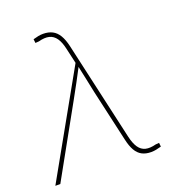

<svg xmlns="http://www.w3.org/2000/svg" viewBox="-139 -842 886 957"><g transform="rotate(-20 304.0 -364.0)"><path d="M-6.3 0 297.9 -541.5 279.8 -621.1Q271.5 -659.7 256.6 -680.9Q241.7 -702.1 218.8 -707.8Q195.8 -713.4 163.1 -704.6L144 -703.1L141.6 -723.6Q157.7 -728 169.4 -730.5Q181.2 -732.9 194.8 -732.9Q223.1 -732.9 243.9 -722.2Q264.6 -711.4 278.3 -688.5Q292 -665.5 300.3 -629.4L418.5 -106.4Q427.2 -67.9 441.9 -46.6Q456.5 -25.4 479.2 -19.8Q502 -14.2 534.7 -22.9L552.7 -24.4L554.7 -3.9Q539.1 0.5 526.6 2.9Q514.2 5.4 500.5 5.4Q472.2 5.4 452.1 -5.4Q432.1 -16.1 418.9 -39.1Q405.8 -62 397.9 -98.1L335.9 -371.6Q327.6 -410.2 319.8 -448.7Q312 -487.3 303.2 -525.9H309.6Q289.6 -487.3 268.8 -448.7Q248 -410.2 226.6 -371.6L20 0Z"/></g></svg>

Font: Inter 20pt Thin
Style: Italic
Weight: 250
Italic angle: -9.3988°
Version: Version 4.001;git-66647c0bb